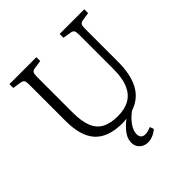

<svg xmlns="http://www.w3.org/2000/svg" viewBox="-239 -879 1279 1279"><g transform="rotate(-45 400.5 -239.0)"><path d="M430 225Q405 225 386.5 215Q368 205 357.5 187.5Q347 170 347 148Q347 121 358.5 98Q370 75 390 53.5Q410 32 437 11Q428 12 418 13Q408 14 398 14Q331 14 281.5 -3.5Q232 -21 201 -55.5Q170 -90 155 -142.5Q140 -195 140 -265V-611Q140 -636 133.5 -645.5Q127 -655 107 -658L49 -667V-703H303V-667L243 -658Q226 -656 219.5 -645.5Q213 -635 213 -607V-270Q213 -191 232.5 -140Q252 -89 295.5 -65Q339 -41 410 -41Q477 -41 521.5 -67.5Q566 -94 588 -147.5Q610 -201 610 -280V-611Q610 -636 603.5 -645.5Q597 -655 577 -658L522 -667V-703H754V-667L696 -658Q678 -655 672 -645Q666 -635 666 -607V-296Q666 -178 626.5 -103.5Q587 -29 502 -1Q463 27 437.5 63Q412 99 412 131Q412 152 422.5 163Q433 174 453 174Q467 174 481 170Q495 166 508 160L518 188Q507 198 492.5 206.5Q478 215 462 220Q446 225 430 225Z"/></g></svg>

Font: Literata 18pt Light
Style: Regular
Weight: 300
Designer: Latin by Veronika Burian and Jose Scaglione. Greek by Irene Vlachou. Cyrillic by Vera Evstafieva.
Foundry: TypeTogether
Version: Version 3.103;gftools[0.9.29]